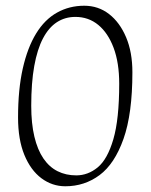

<svg xmlns="http://www.w3.org/2000/svg" viewBox="-20 -641 526 670"><path d="M208 9Q162 9 124.5 -19Q87 -47 65 -100.5Q43 -154 43 -231Q43 -329 59.5 -402Q76 -475 106 -524Q136 -573 179 -597Q222 -621 274 -621Q323 -621 360.5 -592Q398 -563 420 -511Q442 -459 442 -389Q442 -244 411 -156.5Q380 -69 327.5 -30Q275 9 208 9ZM246 -29Q287 -29 321 -57Q355 -85 375.5 -155Q396 -225 396 -349Q396 -422 376.5 -474Q357 -526 323 -554Q289 -582 243 -582Q207 -582 178.5 -563.5Q150 -545 130 -507Q110 -469 99.5 -410.5Q89 -352 89 -272Q89 -210 100 -164Q111 -118 131.5 -88Q152 -58 181 -43.5Q210 -29 246 -29Z"/></svg>

Font: Ancizar Sans Thin
Style: Italic
Weight: 100
Italic angle: -4°
Designer: Cesar Puertas, Viviana Monsalve, Julian Moncada, Julian Prieto, Jose Castro, Mariel Hernandez, Felipe Aragon, Sara Alarc
Version: Version 8.100